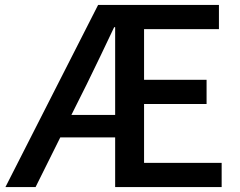

<svg xmlns="http://www.w3.org/2000/svg" viewBox="-20 -757 973 777"><path d="M331 -416C368 -491 405 -569 442 -647H446V-292H269ZM2 0H124L224 -201H446V0H877V-98H563V-336H816V-434H563V-639H866V-737H377Z"/></svg>

Font: Noto Sans HK Medium
Style: Regular
Weight: 500
Designer: Ryoko NISHIZUKA 西塚涼子 (kana, bopomofo & ideographs); Paul D. Hunt (Latin, Greek & Cyrillic); Sandoll Communications 산돌커뮤니
Foundry: Adobe
Version: Version 2.002;hotconv 1.0.116;makeotfexe 2.5.65601